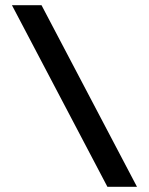

<svg xmlns="http://www.w3.org/2000/svg" viewBox="-20 -720 576 740"><path d="M140 -700H26L394 0H508Z"/></svg>

Font: Bruno Ace SC
Style: Regular
Weight: 400
Designer: Astigmatic (AOETI)
Foundry: Astigmatic (AOETI)
Version: Version 1.000